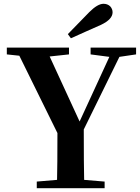

<svg xmlns="http://www.w3.org/2000/svg" viewBox="-20 -993 741 1013"><path d="M338 -813 451 -929Q495 -973 526 -973Q547 -973 561 -960Q574 -946 574 -928Q574 -891 513 -862Q487 -851 434 -827L354 -791ZM422 -310Q422 -120 424 -44L532 -35V0H174V-35L281 -44Q283 -116 283 -291L82 -699L16 -706V-742H344V-706L242 -695L400 -352L557 -693L458 -706V-742H698V-706L610 -693Z"/></svg>

Font: Source Han Serif JP
Style: Bold
Weight: 700
Designer: Ryoko NISHIZUKA  (kana & ideographs); Frank Grießhammer (Latin, Greek & Cyrillic); Wenlong ZHANG  (bopomofo); Sandoll Co
Foundry: Adobe Systems Incorporated
Version: Version 1.000;PS 1;hotconv 16.6.53;makeotf.lib2.5.65590